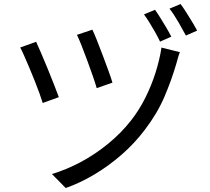

<svg xmlns="http://www.w3.org/2000/svg" viewBox="-20 -874 1040 951"><path d="M437.5 -727Q446.3 -709.2 460.1 -674.4Q473.8 -639.6 489.2 -599.1Q504.6 -558.6 517.7 -522.1Q530.8 -485.7 537 -464.6L459 -437.4Q453.2 -458.7 440.6 -494.9Q428 -531.1 413.3 -571.2Q398.6 -611.3 384.7 -646.6Q370.7 -681.9 361.1 -701.4ZM870.9 -615.6Q865.7 -603.3 861.4 -587.2Q857 -571.2 853.5 -559.1Q830.4 -479.3 795 -396Q759.6 -312.8 697.6 -231.4Q646.5 -163.8 582 -107.6Q517.5 -51.4 447.1 -9.6Q376.8 32.3 305.5 57.3L237.2 -12Q309 -33.5 379.9 -71.3Q450.8 -109.2 515.3 -161.8Q579.7 -214.4 629.5 -277.8Q670.5 -330.4 700.6 -391.2Q730.8 -451.9 750.7 -515.1Q770.6 -578.3 779.9 -638.3ZM158.9 -667.1Q168.5 -646.3 183.9 -610.7Q199.4 -575 216.1 -533.8Q232.8 -492.6 247.6 -455.1Q262.4 -417.6 271.4 -392.8L191.6 -363.9Q185.9 -382.7 175.4 -411.9Q164.9 -441 151.4 -474.9Q137.9 -508.7 124.2 -541.2Q110.5 -573.8 98.9 -599.7Q87.3 -625.6 80.1 -638.7ZM747.9 -825.5Q759.7 -809 774.8 -784.8Q789.9 -760.6 804.3 -736.1Q818.7 -711.6 828.5 -692.4L772.8 -667.8Q763.2 -688.6 749.3 -713.2Q735.4 -737.8 720.7 -761.6Q706 -785.4 693.2 -802.6ZM874.5 -854Q886.8 -837.5 901.8 -813.9Q916.8 -790.3 931.6 -766Q946.3 -741.7 956.5 -722.3L900.8 -698Q884.2 -729 862 -767.3Q839.8 -805.6 819.4 -831.1Z"/></svg>

Font: Noto Sans HK Thin
Style: Regular
Weight: 100
Designer: Ryoko NISHIZUKA 西塚涼子 (kana, bopomofo & ideographs); Paul D. Hunt (Latin, Greek & Cyrillic); Sandoll Communications 산돌커뮤니
Foundry: Adobe
Version: Version 2.004-H2;hotconv 1.0.118;makeotfexe 2.5.65603